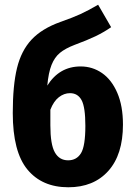

<svg xmlns="http://www.w3.org/2000/svg" viewBox="-20 -775 566 812"><path d="M500 -248Q500 -121 438 -52Q376 17 269 17Q158 17 96 -58Q34 -133 34 -297Q34 -414 52 -487.5Q70 -561 113.5 -607.5Q157 -654 235 -682Q289 -701 320.5 -715.5Q352 -730 395 -755L450 -660Q418 -638 383.5 -621.5Q349 -605 295 -585Q256 -570 233.5 -551.5Q211 -533 198 -500.5Q185 -468 180 -413Q231 -494 321 -494Q371 -494 411.5 -466Q452 -438 476 -382.5Q500 -327 500 -248ZM341 -243Q341 -322 325 -351.5Q309 -381 276 -381Q251 -381 229 -364Q207 -347 193 -311V-245Q193 -164 212 -130.5Q231 -97 268 -97Q304 -97 322.5 -127Q341 -157 341 -243Z"/></svg>

Font: Fira Sans Condensed
Style: Bold
Weight: 700
Width: 3
Designer: bBox Type GmbH & Carrois Corporate GbR & Edenspiekermann AG
Foundry: bBox Type GmbH & Carrois Corporate GbR & Edenspiekermann AG
Version: Version 4.301